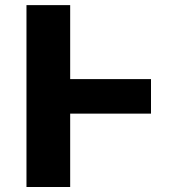

<svg xmlns="http://www.w3.org/2000/svg" viewBox="-20 -748 710 768"><path d="M584 -431.6V-293.5H260.7V0H85.9V-727.5H260.7V-431.6Z"/></svg>

Font: Inter Display Extra Bold
Style: Regular
Weight: 800
Designer: Rasmus Andersson
Foundry: rsms
Version: Version 4.000;git-4fc901f